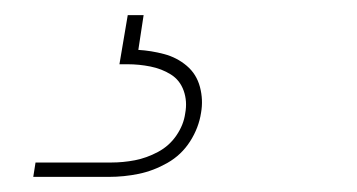

<svg xmlns="http://www.w3.org/2000/svg" viewBox="-20 -20 472 254"><path d="M24 214H124Q144 214 163.5 210Q183 206 201.5 195.5Q220 185 231.5 167Q243 149 246 129Q249 112 244.5 95Q240 78 227 67Q214 56 197 51.5Q180 47 163 46L170 0H149L138 65H149Q164 65 179 68Q194 71 206 78.5Q218 86 223 100Q228 114 225 130Q223 145 213.5 159Q204 173 189 181Q174 189 158.5 192Q143 195 127 195H27Z"/></svg>

Font: Iosevka Sparkle Thin Oblique
Style: Regular
Weight: 100
Italic angle: -9°
Designer: Belleve Invis
Foundry: Belleve Invis
Version: Version 4.5.0; ttfautohint (v1.8.3)